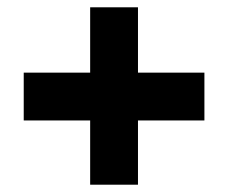

<svg xmlns="http://www.w3.org/2000/svg" viewBox="-20 -617 626 526"><path d="M358 -418H540V-287H358V-111H227V-287H45V-418H227V-597H358Z"/></svg>

Font: Noto Sans Hebrew Black
Style: Regular
Weight: 900
Designer: Monotype Design Team
Foundry: Monotype Imaging Inc.
Version: Version 2.003